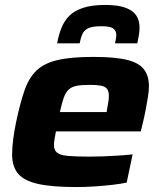

<svg xmlns="http://www.w3.org/2000/svg" viewBox="-20 -748 650 776"><path d="M288 8Q189 8 132.5 -5Q76 -18 52.5 -47Q29 -76 29 -123Q29 -150 33 -183Q37 -216 45 -254Q61 -330 78.5 -381Q96 -432 126.5 -462Q157 -492 211.5 -505Q266 -518 356 -518Q445 -518 493.5 -506Q542 -494 562 -467.5Q582 -441 582 -399Q582 -381 578 -356.5Q574 -332 569 -305.5Q564 -279 558 -254L549 -217H206Q203 -200 200.5 -186Q198 -172 198 -161Q198 -142 210 -131.5Q222 -121 253 -118Q284 -115 341 -115Q364 -115 394 -116Q424 -117 455.5 -119Q487 -121 516 -124L492 -10Q469 -5 434.5 -1Q400 3 362.5 5.5Q325 8 288 8ZM222 -295H411L413 -308Q416 -325 418 -337Q420 -349 420 -360Q420 -380 412 -389.5Q404 -399 387 -402Q370 -405 343 -405Q309 -405 289 -401Q269 -397 257 -385.5Q245 -374 237.5 -352.5Q230 -331 222 -295ZM211 -573Q217 -607 228.5 -635.5Q240 -664 260.5 -684.5Q281 -705 316.5 -716.5Q352 -728 404 -728Q458 -728 488 -716.5Q518 -705 531 -685Q544 -665 544 -637Q544 -623 541.5 -607.5Q539 -592 535 -573H445Q447 -583 448.5 -591.5Q450 -600 450 -607Q450 -623 438 -632.5Q426 -642 389 -642Q353 -642 336 -633.5Q319 -625 312.5 -609.5Q306 -594 302 -573Z"/></svg>

Font: Saira Expanded
Style: Bold Italic
Weight: 700
Width: 7
Italic angle: -12°
Designer: Hector Gatti with collaboration of the Omnibus-Type team
Foundry: Omnibus-Type
Version: Version 1.101